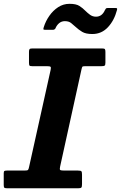

<svg xmlns="http://www.w3.org/2000/svg" viewBox="-50 -1010 648 1030"><path d="M445.5 -827.5Q410 -827.5 390.8 -839.2Q371.5 -851 357 -864.5Q343.5 -877 331 -886.8Q318.5 -896.5 298 -896.5Q280 -896.5 267 -885.5Q254 -874.5 247 -857Q242 -850 233 -850H192Q183 -850 182.8 -853.8Q182.5 -857.5 185 -865Q195 -897 214.8 -925.2Q234.5 -953.5 262 -971.5Q289.5 -989.5 323 -989.5Q358.5 -989.5 376.2 -978Q394 -966.5 407.5 -952.5Q419.5 -940.5 433.2 -930.5Q447 -920.5 465 -920.5Q497.5 -920.5 513 -956Q516 -961.5 518.2 -964.2Q520.5 -967 527.5 -967H570.5Q577 -967 578 -964.5Q579 -962 577.5 -956Q563 -900.5 529 -864Q495 -827.5 445.5 -827.5ZM-30 -17V-80.5Q-30 -90.5 -26.2 -92.8Q-22.5 -95 -12.5 -95H80.5Q96.5 -95 100 -98.2Q103.5 -101.5 106 -114.5L221.5 -634.5Q224.5 -648 221.2 -651.5Q218 -655 201 -655H122.5Q110.5 -655 108 -658.5Q105.5 -662 105.5 -674.5V-732Q105.5 -743 108.8 -746.5Q112 -750 122.5 -750H498.5Q509.5 -750 512.5 -746.5Q515.5 -743 515.5 -731.5V-674Q515.5 -661 511.5 -658Q507.5 -655 495 -655H407.5Q393.5 -655 391.5 -651.5Q389.5 -648 387 -637L272.5 -116.5Q269 -101.5 273 -98.2Q277 -95 295.5 -95H368Q383 -95 386.5 -91.2Q390 -87.5 390 -73V-22.5Q390 -8 386.5 -4Q383 0 369.5 0H-10.5Q-22 0 -26 -2.5Q-30 -5 -30 -17Z"/></svg>

Font: Besley*
Style: Bold Italic
Weight: 700
Italic angle: -13°
Designer: Owen Earl
Foundry: indestructible type*
Version: Version 2.000; ttfautohint (v1.8.3)